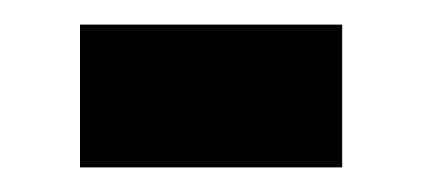

<svg xmlns="http://www.w3.org/2000/svg" viewBox="-20 -375 343 156"><path d="M45 -355V-239H258V-355Z"/></svg>

Font: Noto Sans Gurmukhi UI ExtraCondensed
Style: Bold
Weight: 700
Width: 2
Designer: Jelle Bosma - Monotype Design Team
Foundry: Monotype Imaging Inc.
Version: Version 2.004